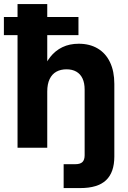

<svg xmlns="http://www.w3.org/2000/svg" viewBox="-39 -748 649 972"><path d="M200.2 0H49.8V-727.5H200.2V-380.4H173.3Q189.9 -427.1 215.4 -459.5Q240.9 -491.9 277 -509.2Q313 -526.6 359.8 -526.6Q415 -526.6 455.5 -502.6Q496 -478.7 517.9 -433Q539.8 -387.3 539.8 -323.2V0H389.5V-294.5Q389.5 -327.8 378.7 -350.7Q368 -373.5 347.4 -385.3Q326.8 -397.1 297.6 -397.1Q268.2 -397.1 246.3 -385Q224.4 -372.9 212.3 -347.7Q200.2 -322.5 200.2 -284.8ZM-19.3 -662.1H358.2V-570.3H-19.3ZM283.2 204.1V83.2H342.6Q367.2 83.2 378.3 72.3Q389.5 61.3 389.5 37.9V0H539.8V44.3Q539.8 124.7 497.8 164.4Q455.7 204.1 367.6 204.1Z"/></svg>

Font: Intratopia Thin
Style: Regular
Weight: 100
Designer: Rasmus Andersson
Foundry: rsms
Version: Version 3.000;Glyphs 3.2.3 (3260)